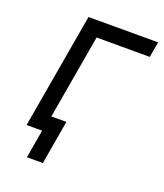

<svg xmlns="http://www.w3.org/2000/svg" viewBox="-123 -603 696 814"><g transform="rotate(20 225.0 -196.0)"><path d="M136 -520H450L438 -450H198L120 0H46ZM116 0H90L99 -70H200L166 128H94Z"/></g></svg>

Font: Fixel Italic Variable Display Thin
Style: Italic
Weight: 100
Italic angle: -10°
Designer: AlfaBravo + MacPaw
Foundry: Kyrylo Tkachov, Marchela Mozhyna, Serhii Makarenko, Maria Weinstein, Zakhar Kryvoshyya
Version: Version 1.210;Glyphs 3.2 (3217)